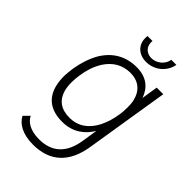

<svg xmlns="http://www.w3.org/2000/svg" viewBox="-254 -762 1050 1050"><g transform="rotate(45 271.0 -236.5)"><path d="M332 -562C397 -562 451 -608 461 -668H422C416 -628 378 -597 338 -597C302 -597 276 -622 276 -656C276 -660 276 -664 277 -668H238C237 -662 237 -656 237 -650C237 -599 275 -562 332 -562ZM473 -504 458 -409C438 -467 394 -506 317 -506C234 -506 168 -469 124 -396C101 -356 84 -305 76 -254C73 -232 70 -209 70 -186C70 -163 73 -139 79 -116C100 -42 155 -6 239 -6C325 -6 376 -52 407 -103L393 -13C376 96 317 151 217 151C150 151 110 125 95 92L63 124C84 164 132 195 215 195C348 195 423 119 445 -14L524 -504ZM399 -147C366 -84 317 -50 252 -50C186 -50 146 -80 130 -136C125 -154 123 -175 123 -196C123 -215 125 -235 128 -254C134 -296 146 -337 171 -378C205 -430 251 -459 313 -460C376 -460 417 -428 432 -367C436 -351 437 -334 437 -314C437 -296 436 -277 433 -257L431 -249C426 -215 416 -181 399 -147Z"/></g></svg>

Font: Arthouse Owned Light
Style: Italic
Weight: 300
Italic angle: -10°
Designer: Jeremy Tribby
Foundry: Tribby Type
Version: Version 1.000;PS 001.000;hotconv 1.0.88;makeotf.lib2.5.64775